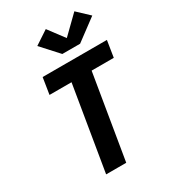

<svg xmlns="http://www.w3.org/2000/svg" viewBox="-236 -1106 1072 1216"><g transform="rotate(-30 300.0 -497.5)"><path d="M170 0 272 -615H111L130 -735H600L581 -615H419L317 0ZM311 -799 199 -922 299 -988 386 -872 512 -995 597 -915 441 -799Z"/></g></svg>

Font: Iosevka Curly HvExObl
Style: Regular
Weight: 900
Width: 7
Italic angle: -9°
Monospace: yes
Designer: Belleve Invis
Foundry: Belleve Invis
Version: Version 11.1.0; ttfautohint (v1.8.3)